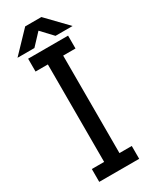

<svg xmlns="http://www.w3.org/2000/svg" viewBox="-217 -895 752 945"><g transform="rotate(-30 158.5 -422.5)"><path d="M218 -730 158 -794 98 -730H2L112 -845H204L315 -730ZM45 0V-73H115V-627H45V-700H272V-627H202V-73H272V0Z"/></g></svg>

Font: Share Tech
Style: Regular
Weight: 400
Designer: Ralph du Carrois
Foundry: Carrois Type Design
Version: Version 1.100